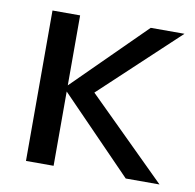

<svg xmlns="http://www.w3.org/2000/svg" viewBox="-62 -553 626 616"><g transform="rotate(10 251.0 -245.0)"><path d="M61 0V-490H151V-262L381 -490H491L239 -254L496 0H386L151 -242V0Z"/></g></svg>

Font: Cabin VF Beta
Style: Regular
Weight: 400
Designer: Pablo Impallari
Foundry: Pablo Impallari. http://www.impallari.com Igino Marini. http://www.ikern.com
Version: Version 2.200